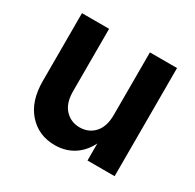

<svg xmlns="http://www.w3.org/2000/svg" viewBox="-124 -666 828 815"><g transform="rotate(30 290.0 -258.5)"><path d="M236 13Q157 13 107 -43Q57 -99 57 -197V-530H190V-224Q190 -166 218.5 -135.5Q247 -105 290 -105Q334 -105 362 -135.5Q390 -166 390 -224H419Q419 -150 396 -96.5Q373 -43 332 -15Q291 13 236 13ZM390 0V-530H523V0Z"/></g></svg>

Font: Radio Canada Big SemiBold
Style: Regular
Weight: 600
Designer: Étienne Aubert Bonn
Foundry: Coppers and Brasses
Version: Version 1.001